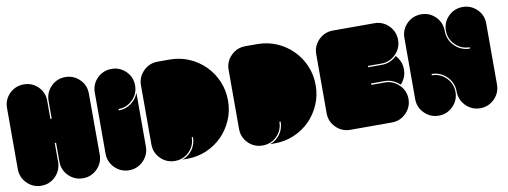

<svg xmlns="http://www.w3.org/2000/svg" viewBox="-70 -1339 4543 1717"><g transform="rotate(-10 2202.0 -480.0)"><path d="M752 -205.1Q752 -128.9 698.2 -75.2Q644.5 -21.5 569.3 -21.5Q493.2 -21.5 439.5 -75.2Q385.7 -128.9 385.7 -205.1Q385.7 -261.7 385.7 -376Q381.8 -376 374 -376Q374 -318.4 374 -204.1Q373 -127.9 320.3 -74.2Q266.6 -20.5 191.4 -20.5Q115.2 -20.5 61.5 -74.2Q7.8 -127.9 7.8 -204.1Q7.8 -388.7 7.8 -757.8Q7.8 -834 61.5 -887.7Q115.2 -940.4 191.4 -940.4Q266.6 -940.4 320.3 -887.7Q373 -835 373 -758.8Q373 -704.1 373 -594.7Q377 -594.7 384.8 -594.7Q384.8 -649.4 384.8 -757.8Q385.7 -834 439.5 -887.7Q492.2 -940.4 568.4 -940.4Q643.6 -940.4 697.3 -887.7Q751 -835 751 -758.8Q751 -574.2 752 -205.1Z M988.3 -563.5Q1050.8 -563.5 1100.6 -599.6Q1150.4 -635.7 1170.9 -691.4Q1170.9 -529.3 1170.9 -204.1Q1170.9 -127.9 1117.2 -74.2Q1063.5 -20.5 988.3 -20.5Q912.1 -20.5 858.4 -74.2Q804.7 -127.9 804.7 -204.1Q804.7 -388.7 804.7 -757.8Q804.7 -834 858.4 -887.7Q912.1 -940.4 988.3 -940.4Q1063.5 -940.4 1117.2 -887.7Q1170.9 -835 1170.9 -758.8Q1170.9 -682.6 1117.2 -629.9Q1063.5 -576.2 988.3 -576.2Q988.3 -572.3 988.3 -563.5Z M1965.8 -481.4Q1965.8 -387.7 1930.7 -306.6Q1895.5 -224.6 1835 -163.1Q1773.4 -101.6 1691.4 -66.4Q1609.4 -31.2 1515.6 -31.2Q1502 -31.2 1472.7 -31.2Q1529.3 -50.8 1565.4 -100.6Q1600.6 -150.4 1600.6 -213.9Q1596.7 -213.9 1588.9 -213.9Q1588.9 -137.7 1535.2 -84Q1481.4 -31.2 1406.2 -31.2Q1330.1 -31.2 1276.4 -84Q1222.7 -137.7 1222.7 -213.9Q1222.7 -392.6 1222.7 -750Q1222.7 -825.2 1276.4 -878.9Q1330.1 -932.6 1406.2 -932.6Q1442.4 -932.6 1514.6 -932.6Q1608.4 -932.6 1690.4 -897.5Q1772.5 -862.3 1834 -800.8Q1895.5 -739.3 1930.7 -657.2Q1965.8 -575.2 1965.8 -481.4Z M2761.7 -481.4Q2761.7 -387.7 2726.6 -306.6Q2691.4 -224.6 2630.9 -163.1Q2569.3 -101.6 2487.3 -66.4Q2405.3 -31.2 2311.5 -31.2Q2297.9 -31.2 2268.6 -31.2Q2325.2 -50.8 2361.3 -100.6Q2396.5 -150.4 2396.5 -213.9Q2392.6 -213.9 2384.8 -213.9Q2384.8 -137.7 2331.1 -84Q2277.3 -31.2 2202.1 -31.2Q2126 -31.2 2072.3 -84Q2018.6 -137.7 2018.6 -213.9Q2018.6 -392.6 2018.6 -750Q2018.6 -825.2 2072.3 -878.9Q2126 -932.6 2202.1 -932.6Q2238.3 -932.6 2310.5 -932.6Q2404.3 -932.6 2486.3 -897.5Q2568.4 -862.3 2629.9 -800.8Q2691.4 -739.3 2726.6 -657.2Q2761.7 -575.2 2761.7 -481.4Z M3557.6 -215.8Q3557.6 -139.6 3503.9 -86.9Q3450.2 -33.2 3375 -33.2Q3249 -33.2 2998 -33.2Q2921.9 -33.2 2868.2 -86.9Q2814.5 -139.6 2814.5 -215.8Q2814.5 -394.5 2814.5 -752Q2814.5 -827.1 2868.2 -880.9Q2921.9 -934.6 2998 -934.6Q3123 -934.6 3375 -934.6Q3450.2 -934.6 3503.9 -880.9Q3557.6 -827.1 3557.6 -752Q3557.6 -675.8 3503.9 -622.1Q3450.2 -568.4 3375 -568.4Q3334 -568.4 3252 -568.4Q3252 -564.5 3252 -556.6Q3293 -556.6 3375 -556.6Q3415 -556.6 3450.2 -571.3Q3485.4 -586.9 3511.7 -613.3Q3535.2 -586.9 3549.8 -554.7Q3563.5 -521.5 3563.5 -482.4Q3563.5 -444.3 3549.8 -411.1Q3535.2 -377.9 3511.7 -352.5Q3485.4 -377.9 3450.2 -393.6Q3414.1 -409.2 3375 -409.2Q3334 -409.2 3252 -409.2Q3252 -405.3 3252 -396.5Q3293 -396.5 3375 -396.5Q3450.2 -396.5 3503.9 -342.8Q3557.6 -290 3557.6 -215.8Z M4359.4 -758.8Q4359.4 -574.2 4359.4 -205.1Q4359.4 -128.9 4305.7 -75.2Q4252 -21.5 4176.8 -21.5Q4100.6 -21.5 4046.9 -75.2Q3993.2 -128.9 3993.2 -205.1Q3993.2 -284.2 3937.5 -340.8Q3881.8 -397.5 3802.7 -398.4Q3801.8 -398.4 3800.8 -398.4Q3799.8 -398.4 3799.8 -398.4Q3799.8 -394.5 3799.8 -386.7Q3875 -386.7 3928.7 -333Q3982.4 -279.3 3982.4 -204.1Q3982.4 -127.9 3928.7 -74.2Q3875 -20.5 3799.8 -20.5Q3723.6 -20.5 3669.9 -74.2Q3616.2 -127.9 3616.2 -204.1Q3616.2 -388.7 3616.2 -757.8Q3616.2 -834 3669.9 -887.7Q3723.6 -940.4 3799.8 -940.4Q3875 -940.4 3928.7 -887.7Q3982.4 -834 3982.4 -756.8Q3982.4 -677.7 4038.1 -621.1Q4093.8 -564.5 4173.8 -562.5Q4173.8 -562.5 4174.8 -562.5Q4175.8 -562.5 4176.8 -562.5Q4176.8 -566.4 4176.8 -575.2Q4100.6 -575.2 4046.9 -628.9Q3993.2 -681.6 3993.2 -757.8Q3993.2 -834 4046.9 -887.7Q4100.6 -940.4 4176.8 -940.4Q4252 -940.4 4305.7 -887.7Q4359.4 -835 4359.4 -758.8Z"/></g></svg>

Font: Superfatty
Style: Fat
Weight: 400
Version: Version 1.0